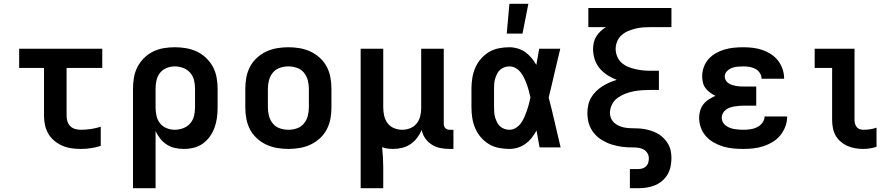

<svg xmlns="http://www.w3.org/2000/svg" viewBox="-20 -777 4690 1012"><path d="M406 8Q381 8 356.5 4.5Q332 1 309.5 -8.5Q287 -18 267.5 -34Q248 -50 235.5 -71Q223 -92 217.5 -116Q212 -140 212 -165V-419H81V-520H519V-419H331V-165Q331 -150 336 -135.5Q341 -121 351.5 -111Q362 -101 376.5 -97Q391 -93 406 -93Q433 -93 459.5 -97Q486 -101 511 -109V-8Q486 0 459.5 4Q433 8 406 8Z M681 215V-310Q681 -339 686 -368.5Q691 -398 704.5 -424Q718 -450 739 -471Q760 -492 786.5 -505Q813 -518 842 -523Q871 -528 901 -528Q931 -528 960.5 -523Q990 -518 1017 -505.5Q1044 -493 1066 -472Q1088 -451 1102 -425Q1116 -399 1121.5 -369.5Q1127 -340 1127 -310V-210Q1127 -183 1123.5 -156.5Q1120 -130 1111 -105Q1102 -80 1086.5 -58Q1071 -36 1049.5 -20.5Q1028 -5 1002 1.5Q976 8 949 8Q925 8 902 3Q879 -2 859 -15Q839 -28 824.5 -46.5Q810 -65 800 -86V215ZM901 -93Q923 -93 945 -101Q967 -109 982 -126Q997 -143 1002.5 -165Q1008 -187 1008 -210V-310Q1008 -333 1002.5 -355Q997 -377 982 -394Q967 -411 945.5 -419Q924 -427 901 -427Q879 -427 858 -418.5Q837 -410 823.5 -393Q810 -376 805 -354Q800 -332 800 -310V-210Q800 -188 805 -166Q810 -144 823.5 -127Q837 -110 858 -101.5Q879 -93 901 -93Z M1500 8Q1470 8 1440.5 3Q1411 -2 1384 -14.5Q1357 -27 1334.5 -47.5Q1312 -68 1298 -94.5Q1284 -121 1278.5 -150.5Q1273 -180 1273 -210V-310Q1273 -340 1278.5 -369.5Q1284 -399 1298 -425.5Q1312 -452 1334.5 -472.5Q1357 -493 1384 -505.5Q1411 -518 1440.5 -523Q1470 -528 1500 -528Q1530 -528 1559.5 -523Q1589 -518 1616 -505.5Q1643 -493 1665.5 -472.5Q1688 -452 1702 -425.5Q1716 -399 1721.5 -369.5Q1727 -340 1727 -310V-210Q1727 -180 1721.5 -150.5Q1716 -121 1702 -94.5Q1688 -68 1665.5 -47.5Q1643 -27 1616 -14.5Q1589 -2 1559.5 3Q1530 8 1500 8ZM1500 -93Q1523 -93 1545 -100.5Q1567 -108 1581.5 -125.5Q1596 -143 1602 -165Q1608 -187 1608 -210V-310Q1608 -333 1602 -355Q1596 -377 1581.5 -394.5Q1567 -412 1545 -419.5Q1523 -427 1500 -427Q1477 -427 1455 -419.5Q1433 -412 1418.5 -394.5Q1404 -377 1398 -355Q1392 -333 1392 -310V-210Q1392 -187 1398 -165Q1404 -143 1418.5 -125.5Q1433 -108 1455 -100.5Q1477 -93 1500 -93Z M1881 215V-520H2000V-210Q2000 -188 2005 -166.5Q2010 -145 2023 -127.5Q2036 -110 2057 -101.5Q2078 -93 2100 -93Q2121 -93 2141.5 -101Q2162 -109 2175.5 -125.5Q2189 -142 2194.5 -163Q2200 -184 2200 -206V-520H2319V-124Q2319 -118 2321 -112Q2323 -106 2327.5 -101.5Q2332 -97 2338 -95Q2344 -93 2350 -93H2370V8H2350Q2326 8 2302 3.5Q2278 -1 2257 -14Q2236 -27 2221.5 -47.5Q2207 -68 2203 -92Q2193 -70 2178.5 -50.5Q2164 -31 2144 -17.5Q2124 -4 2100 2Q2076 8 2052 8Q2037 8 2022.5 6Q2008 4 1994 -1Q1997 26 1998.5 53Q2000 80 2000 107V215Z M2665 8Q2637 8 2609 2.5Q2581 -3 2557 -17.5Q2533 -32 2514.5 -53.5Q2496 -75 2485 -100.5Q2474 -126 2469.5 -154Q2465 -182 2465 -210V-310Q2465 -338 2469.5 -366Q2474 -394 2485 -419.5Q2496 -445 2514.5 -466.5Q2533 -488 2557 -502.5Q2581 -517 2609 -522.5Q2637 -528 2665 -528Q2687 -528 2709 -521.5Q2731 -515 2749 -502Q2767 -489 2781.5 -471.5Q2796 -454 2807 -435Q2811 -456 2814.5 -477.5Q2818 -499 2822 -520H2933Q2917 -456 2902.5 -391.5Q2888 -327 2872 -263Q2889 -198 2904 -132Q2919 -66 2935 0H2824Q2820 -22 2816 -44.5Q2812 -67 2808 -89Q2797 -69 2783 -51Q2769 -33 2750.5 -19.5Q2732 -6 2710 1Q2688 8 2665 8ZM2665 -93Q2683 -93 2699 -103Q2715 -113 2725.5 -127.5Q2736 -142 2743.5 -159Q2751 -176 2757 -193Q2763 -210 2767.5 -227.5Q2772 -245 2776 -263Q2772 -280 2767.5 -297.5Q2763 -315 2757 -331.5Q2751 -348 2743.5 -364Q2736 -380 2725 -394.5Q2714 -409 2698.5 -418Q2683 -427 2665 -427Q2652 -427 2639 -422.5Q2626 -418 2616 -409Q2606 -400 2600 -388Q2594 -376 2590 -363Q2586 -350 2585 -336.5Q2584 -323 2584 -310V-210Q2584 -197 2585 -183.5Q2586 -170 2590 -157Q2594 -144 2600 -132Q2606 -120 2616 -111Q2626 -102 2639 -97.5Q2652 -93 2665 -93ZM2651 -600 2665 -757H2765L2734 -600Z M3300 215V114H3345Q3356 114 3367 110.5Q3378 107 3386 99Q3394 91 3397 79.5Q3400 68 3400 57Q3400 43 3392.5 30.5Q3385 18 3372.5 11Q3360 4 3345.5 2Q3331 0 3317 0Q3303 0 3289 -0.5Q3275 -1 3260.5 -3Q3246 -5 3232.5 -8Q3219 -11 3205.5 -15Q3192 -19 3179 -25Q3166 -31 3153.5 -38.5Q3141 -46 3130.5 -55Q3120 -64 3111 -75Q3102 -86 3095 -98.5Q3088 -111 3084 -124.5Q3080 -138 3078 -152.5Q3076 -167 3076 -181Q3076 -202 3080.5 -223Q3085 -244 3095.5 -262Q3106 -280 3121 -295Q3136 -310 3154 -321.5Q3172 -333 3191 -341.5Q3210 -350 3231 -356Q3205 -366 3181.5 -381Q3158 -396 3140.5 -417Q3123 -438 3114.5 -464.5Q3106 -491 3106 -518Q3106 -536 3110 -553.5Q3114 -571 3123.5 -586Q3133 -601 3146 -613Q3159 -625 3174 -634H3081V-735H3519V-634H3409Q3389 -634 3368.5 -632.5Q3348 -631 3328.5 -626Q3309 -621 3290 -613Q3271 -605 3256 -591.5Q3241 -578 3233 -558.5Q3225 -539 3225 -519Q3225 -499 3233 -479.5Q3241 -460 3256 -446.5Q3271 -433 3290 -425Q3309 -417 3329 -412.5Q3349 -408 3369 -406Q3389 -404 3409 -404H3453V-303H3409Q3387 -303 3364 -301.5Q3341 -300 3318.5 -295.5Q3296 -291 3274.5 -282.5Q3253 -274 3234.5 -260.5Q3216 -247 3205.5 -226Q3195 -205 3195 -182Q3195 -166 3202 -151Q3209 -136 3222 -126Q3235 -116 3250.5 -110.5Q3266 -105 3282 -103Q3298 -101 3314.5 -101Q3331 -101 3347.5 -100Q3364 -99 3380 -96Q3396 -93 3411.5 -88Q3427 -83 3441.5 -75.5Q3456 -68 3468.5 -57.5Q3481 -47 3491 -34Q3501 -21 3507.5 -6.5Q3514 8 3516.5 24.5Q3519 41 3519 57Q3519 79 3514.5 101Q3510 123 3498.5 142.5Q3487 162 3470 176.5Q3453 191 3432.5 199.5Q3412 208 3389.5 211.5Q3367 215 3345 215Z M3898 8Q3871 8 3844.5 5.5Q3818 3 3792.5 -4.5Q3767 -12 3743 -25.5Q3719 -39 3701.5 -58.5Q3684 -78 3674.5 -103.5Q3665 -129 3665 -156Q3665 -175 3670.5 -194Q3676 -213 3688 -228Q3700 -243 3716.5 -253.5Q3733 -264 3751 -272Q3736 -279 3722.5 -289Q3709 -299 3699 -312Q3689 -325 3685 -341.5Q3681 -358 3681 -375Q3681 -399 3689.5 -423Q3698 -447 3714.5 -465.5Q3731 -484 3753 -496.5Q3775 -509 3799 -516Q3823 -523 3848 -525.5Q3873 -528 3897 -528Q3923 -528 3948 -525Q3973 -522 3997 -514Q4021 -506 4043 -492Q4065 -478 4080.5 -458Q4096 -438 4104.5 -413.5Q4113 -389 4113 -364V-362H3994V-363Q3994 -379 3984.5 -393Q3975 -407 3960.5 -414.5Q3946 -422 3930 -424.5Q3914 -427 3897 -427Q3882 -427 3866.5 -425.5Q3851 -424 3836.5 -418.5Q3822 -413 3811 -401Q3800 -389 3800 -373Q3800 -363 3805.5 -353.5Q3811 -344 3819.5 -338.5Q3828 -333 3838 -329.5Q3848 -326 3858.5 -324Q3869 -322 3879.5 -321.5Q3890 -321 3900 -321H3966V-220H3900Q3888 -220 3875.5 -219Q3863 -218 3851 -216Q3839 -214 3827.5 -210Q3816 -206 3806 -198.5Q3796 -191 3790 -180Q3784 -169 3784 -157Q3784 -145 3789.5 -134Q3795 -123 3805 -115.5Q3815 -108 3826.5 -103.5Q3838 -99 3849.5 -97Q3861 -95 3873.5 -94Q3886 -93 3898 -93Q3916 -93 3934.5 -95.5Q3953 -98 3969.5 -106Q3986 -114 3998 -129.5Q4010 -145 4010 -163H4129Q4129 -136 4119.5 -110.5Q4110 -85 4093 -64Q4076 -43 4053 -29Q4030 -15 4004 -6.5Q3978 2 3951.5 5Q3925 8 3898 8Z M4530 8Q4509 8 4488 4.5Q4467 1 4447.5 -7.5Q4428 -16 4411.5 -30Q4395 -44 4384.5 -62.5Q4374 -81 4370 -102.5Q4366 -124 4366 -145V-419H4274V-520H4484V-145Q4484 -135 4486.5 -125.5Q4489 -116 4495 -108Q4501 -100 4510.5 -96.5Q4520 -93 4530 -93Q4548 -93 4565.5 -95.5Q4583 -98 4600 -104V-3Q4583 2 4565.5 5Q4548 8 4530 8Z"/></svg>

Font: Iosevka Book
Style: Bold
Weight: 700
Designer: Belleve Invis
Foundry: Belleve Invis
Version: Version 28.0.7; ttfautohint (v1.8.3)